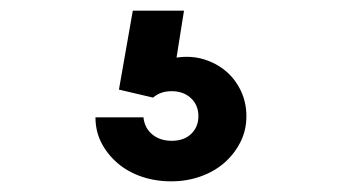

<svg xmlns="http://www.w3.org/2000/svg" viewBox="-20 -55 640 360"><path d="M249 165H159Q159 191 170 212.5Q181 234 200 250.5Q219 267 245 276Q271 285 301 285Q331 285 357 275.5Q383 266 401.5 249.5Q420 233 431 211Q442 189 442 163Q442 137 431.5 115Q421 93 403 78Q385 63 361.5 56Q338 49 311 53L325 -35H229L203 113L267 128Q274 122 282.5 119Q291 116 302 116Q324 116 338 129Q352 142 352 163Q352 183 338.5 196Q325 209 302 209Q280 209 265.5 197Q251 185 249 165Z"/></svg>

Font: CommitMonoV143 ExtLt
Style: Regular
Weight: 200
Monospace: yes
Designer: Eigil Nikolajsen
Foundry: Eigil Nikolajsen
Version: Version 1.143